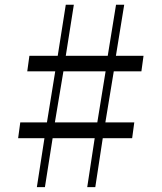

<svg xmlns="http://www.w3.org/2000/svg" viewBox="-20 -791 682 810"><path d="M167.5 -208H56.5L65.5 -274.5H178L213 -490H95L104 -555.5H223.5L257.5 -771H291.5L257.5 -555.5H434.5L469.5 -771H504L469 -555.5H585.5L576.5 -490H460L424.5 -274.5H546.5L537.5 -208H413.5L382 -1.5H348L379.5 -208H202L169.5 -1.5H135.5ZM390.5 -274.5 425.5 -490H247.5L211.5 -274.5Z"/></svg>

Font: Merriweather 144pt Light
Style: Regular
Weight: 300
Version: Version 2.100